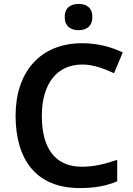

<svg xmlns="http://www.w3.org/2000/svg" viewBox="-20 -943 675 973"><path d="M379 -923C340 -923 308 -906 308 -857C308 -808 340 -790 379 -790C416 -790 448 -808 448 -857C448 -906 416 -923 379 -923ZM397 -616C453 -616 508 -595 558 -572L602 -677C541 -707 469 -724 397 -724C179 -724 59 -573 59 -357C59 -135 163 10 383 10C460 10 515 0 574 -24V-133C512 -112 456 -98 396 -98C257 -98 192 -194 192 -356C192 -517 267 -616 397 -616Z"/></svg>

Font: Noto Sans Arabic SemBd
Style: Regular
Weight: 600
Designer: Monotype Design Team, Nadine Chahine, Nizar Qandah and Khaled Hosny
Foundry: Monotype Imaging Inc.
Version: Version 2.012